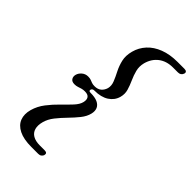

<svg xmlns="http://www.w3.org/2000/svg" viewBox="-266 -831 1032 1032"><g transform="rotate(45 250.5 -314.5)"><path d="M205 -317.5Q202 -306 216.5 -306Q250.5 -306 270.5 -296.8Q290.5 -287.5 297.8 -270.5Q305 -253.5 299.5 -231Q293 -203.5 271.8 -177Q250.5 -150.5 224.5 -124Q198.5 -97.5 176.5 -69.8Q154.5 -42 146.5 -11.5Q138.5 18.5 144.8 40.8Q151 63 171.2 75Q191.5 87 224 87H261Q272.5 87 276.5 92Q280.5 97 278 106.5Q275.5 114.5 268.2 119.8Q261 125 249.5 125H198Q139 125 103.5 107.2Q68 89.5 56 58.5Q44 27.5 55 -12.5Q66 -51.5 91.5 -84.5Q117 -117.5 146 -145.5Q175 -173.5 197.8 -198Q220.5 -222.5 225.5 -244.5Q230.5 -265.5 222 -277.8Q213.5 -290 190.5 -290Q177 -290 166.8 -287Q156.5 -284 146.2 -280.5Q136 -277 123 -277Q103 -277 95.2 -289.5Q87.5 -302 92 -318Q96.5 -334 111.2 -346.5Q126 -359 146.5 -359Q159.5 -359 168 -355.8Q176.5 -352.5 185.2 -349.2Q194 -346 207 -346Q230.5 -346 245 -358Q259.5 -370 265.5 -390.5Q271 -413 261.2 -437.2Q251.5 -461.5 237.2 -489Q223 -516.5 215.5 -548.8Q208 -581 218.5 -620Q229 -659.5 256.8 -689.8Q284.5 -720 328.5 -737Q372.5 -754 431 -754H482.5Q494 -754 498.5 -748.8Q503 -743.5 500 -735Q497 -725.5 489.8 -720.5Q482.5 -715.5 471.5 -715.5H434.5Q385.5 -715.5 352.8 -690.5Q320 -665.5 308 -621Q300.5 -591 307.5 -563.5Q314.5 -536 326.5 -509.8Q338.5 -483.5 346 -457.8Q353.5 -432 346 -404.5Q336.5 -370 305 -349.5Q273.5 -329 223 -329Q215.5 -329 211 -326Q206.5 -323 205 -317.5Z"/></g></svg>

Font: Fraunces
Style: Italic
Weight: 400
Italic angle: -16°
Version: Version 1.000;[b76b70a41]